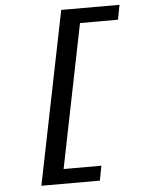

<svg xmlns="http://www.w3.org/2000/svg" viewBox="-58 -754 716 952"><g transform="rotate(-5 300.0 -278.0)"><path d="M109 152 283 -708H573L559 -635H370L226 79H414L400 152Z"/></g></svg>

Font: Source Code Pro ExtraLight
Style: Bold Italic
Weight: 700
Italic angle: -11°
Monospace: yes
Version: Version 1.016;hotconv 1.0.116;makeotfexe 2.5.65601